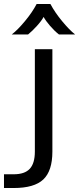

<svg xmlns="http://www.w3.org/2000/svg" viewBox="-80 -717 397 964"><path d="M-60 158H-11Q44 158 69.5 130.5Q95 103 95 44V-470H183V44Q183 141 137.5 184Q92 227 -11 227H-60ZM104 -697H173Q196 -654 232.5 -610Q269 -566 297 -544H216Q194 -561 171.5 -587Q149 -613 139 -632Q129 -613 105.5 -587Q82 -561 61 -544H-21Q8 -566 45 -610.5Q82 -655 104 -697Z"/></svg>

Font: KoHo Medium
Style: Regular
Weight: 500
Version: Version 1.000; ttfautohint (v1.6)